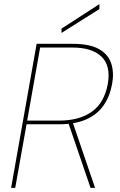

<svg xmlns="http://www.w3.org/2000/svg" viewBox="-20 -913 581 933"><path d="M34 0 158 -700H333Q415 -700 460 -675Q505 -650 520 -606Q535 -562 525 -506Q514 -445 483.5 -401Q453 -357 399.5 -333Q346 -309 264 -309H109L54 0ZM420 0 310 -322H332L442 0ZM112 -327H268Q365 -327 426 -370Q487 -413 504 -506Q519 -593 473.5 -637.5Q428 -682 331 -682H175ZM279 -753V-774L463 -893V-869Z"/></svg>

Font: DM Sans 16pt Thin
Style: Italic
Weight: 250
Italic angle: -10°
Version: Version 4.004;gftools[0.9.30]